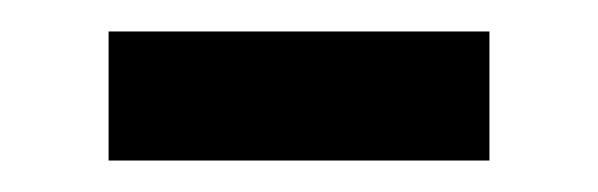

<svg xmlns="http://www.w3.org/2000/svg" viewBox="-20 -358 380 122"><path d="M49 -338H291V-256H49Z"/></svg>

Font: lsinhala15
Style: Book
Weight: 400
Designer: Jelle Bosma - Monotype Design Team
Foundry: Monotype Imaging Inc.
Version: Version 2.003